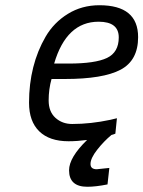

<svg xmlns="http://www.w3.org/2000/svg" viewBox="-20 -530 548 734"><path d="M314 184Q244 184 244 121Q244 72 313 5Q275 10 242 10Q169 10 130 -28Q91 -66 91 -137.5Q91 -209 107 -272.5Q123 -336 154.5 -390Q186 -444 239.5 -477Q293 -510 360 -510Q508 -510 508 -388Q508 -299 441 -263.5Q374 -228 228 -228H177Q166 -189 166 -146Q166 -103 192 -79.5Q218 -56 256 -56Q327 -56 402 -72L427 -78L421 -19Q414 -16 406 -14Q377 10 351.5 42.5Q326 75 326 97Q326 117 350 117L398 112L391 175Q346 184 314 184ZM242 -287Q344 -287 389 -308.5Q434 -330 434 -387Q434 -447 357 -447Q234 -447 187 -287Z"/></svg>

Font: TitilliumWebItalic
Style: Italic
Weight: 400
Italic angle: -13°
Version: Version 1.001;PS 57.000;hotconv 1.0.70;makeotf.lib2.5.55311